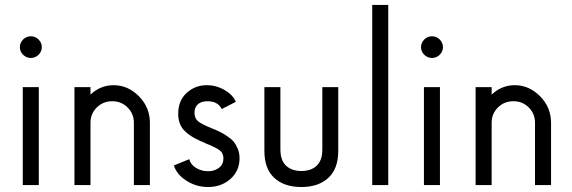

<svg xmlns="http://www.w3.org/2000/svg" viewBox="-20 -750 2316 778"><path d="M60.5 -558.6Q60.5 -577.1 73.7 -590.1Q86.9 -603 105 -603Q123 -603 136.2 -590.1Q149.4 -577.1 149.4 -558.6Q149.4 -541 136.2 -528.1Q123 -515.1 105 -515.1Q86.9 -515.1 73.7 -528.1Q60.5 -541 60.5 -558.6ZM72.3 0V-397H137.2V0Z M440.4 -404.8Q498.5 -404.8 543 -359.9Q587.4 -314.9 587.4 -252.4V0H522.5V-252.4Q522.5 -289.1 497.1 -314.5Q471.7 -339.8 435.1 -339.8Q397.9 -339.8 372.3 -314.7Q346.7 -289.6 346.7 -252.4V0H281.7V-397H346.7V-366.7Q387.2 -404.8 440.4 -404.8Z M823.2 7.8Q775.4 7.8 735.6 -17.6Q695.8 -43 684.6 -79.6L747.1 -105Q751.5 -84 773.7 -70.1Q795.9 -56.2 823.2 -56.2Q849.6 -56.2 867.4 -70.1Q885.3 -84 885.3 -107.9Q885.3 -129.9 870.1 -141.1Q855 -152.3 814 -168.9Q785.2 -181.2 766.8 -191.2Q748.5 -201.2 732.7 -215.3Q716.8 -229.5 709.5 -247.6Q702.1 -265.6 702.1 -289.1Q702.1 -342.3 736.3 -373.5Q770.5 -404.8 817.9 -404.8Q856.4 -404.8 890.4 -385Q924.3 -365.2 935.5 -337.4L878.4 -308.1Q863.3 -339.8 820.3 -339.8Q796.4 -339.8 782.2 -327.9Q768.1 -315.9 768.1 -293Q768.1 -270 783.2 -258.1Q798.3 -246.1 839.4 -229.5Q858.9 -221.7 871.3 -215.6Q883.8 -209.5 900.4 -198.5Q917 -187.5 926.8 -175.8Q936.5 -164.1 943.6 -146.7Q950.7 -129.4 950.7 -108.9Q950.7 -57.6 913.8 -24.9Q877 7.8 823.2 7.8Z M1201.2 7.8Q1131.3 7.8 1091.3 -29.3Q1051.3 -66.4 1051.3 -138.2V-397H1116.2V-145Q1116.2 -100.1 1139.2 -78.6Q1162.1 -57.1 1201.2 -57.1Q1240.7 -57.1 1263.4 -78.6Q1286.1 -100.1 1286.1 -145V-397H1350.6V-138.2Q1350.6 -66.4 1310.5 -29.3Q1270.5 7.8 1201.2 7.8Z M1488.3 0V-730H1553.2V0Z M1686 -558.6Q1686 -577.1 1699.2 -590.1Q1712.4 -603 1730.5 -603Q1748.5 -603 1761.7 -590.1Q1774.9 -577.1 1774.9 -558.6Q1774.9 -541 1761.7 -528.1Q1748.5 -515.1 1730.5 -515.1Q1712.4 -515.1 1699.2 -528.1Q1686 -541 1686 -558.6ZM1697.8 0V-397H1762.7V0Z M2065.9 -404.8Q2124 -404.8 2168.5 -359.9Q2212.9 -314.9 2212.9 -252.4V0H2147.9V-252.4Q2147.9 -289.1 2122.6 -314.5Q2097.2 -339.8 2060.5 -339.8Q2023.4 -339.8 1997.8 -314.7Q1972.2 -289.6 1972.2 -252.4V0H1907.2V-397H1972.2V-366.7Q2012.7 -404.8 2065.9 -404.8Z"/></svg>

Font: Now
Style: Regular
Weight: 400
Designer: Alfredo Marco Pradil
Foundry: Alfredo Marco Pradil
Version: Version 1.200;hotconv 1.0.109;makeotfexe 2.5.65596